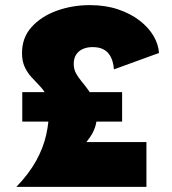

<svg xmlns="http://www.w3.org/2000/svg" viewBox="-20 -730 670 750"><path d="M67 -370V-255H457V-370ZM425 -459 601 -523Q599 -557 579.5 -590Q560 -623 525 -650Q490 -677 441 -693.5Q392 -710 331 -710Q262 -710 201.5 -688Q141 -666 103.5 -624.5Q66 -583 66 -523Q66 -491 76.5 -468.5Q87 -446 103 -428.5Q119 -411 135 -394.5Q151 -378 161.5 -357.5Q172 -337 172 -309Q172 -255 160.5 -203.5Q149 -152 121 -101.5Q93 -51 44 0H552V-175H214L132 -50Q160 -58 198 -78.5Q236 -99 272.5 -129.5Q309 -160 333.5 -197Q358 -234 358 -274Q358 -308 349 -332.5Q340 -357 326.5 -376Q313 -395 299.5 -411Q286 -427 277 -443.5Q268 -460 268 -480Q268 -503 278 -517.5Q288 -532 304.5 -539Q321 -546 341 -546Q366 -546 381.5 -538.5Q397 -531 406 -518.5Q415 -506 419.5 -490.5Q424 -475 425 -459Z"/></svg>

Font: Jost Black
Style: Regular
Weight: 900
Version: Version 3.710